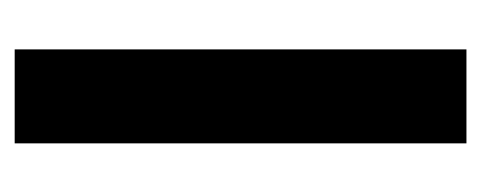

<svg xmlns="http://www.w3.org/2000/svg" viewBox="-212 -428 640 255"><g transform="rotate(-90 107.5 -300.0)"><path d="M45.1 0V-600H169.9V0Z"/></g></svg>

Font: Big Shoulders Display SC Thin
Style: Regular
Weight: 100
Designer: Patric King
Foundry: XO Type Co
Version: Version 2.002